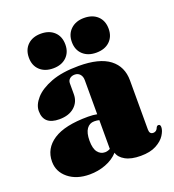

<svg xmlns="http://www.w3.org/2000/svg" viewBox="-127 -779 808 890"><g transform="rotate(-20 277.0 -333.5)"><path d="M20 -103.5Q20 -168 76.5 -205.2Q133 -242.5 248 -242.5Q273.5 -242.5 292 -238.5V-406.5Q292 -425 282.2 -436Q272.5 -447 256.5 -447Q241.5 -447 231.8 -438.8Q222 -430.5 222 -416.5V-363Q222 -325 194.8 -300.8Q167.5 -276.5 120 -276.5Q42.5 -276.5 42.5 -345Q42.5 -375.5 69.5 -406.2Q96.5 -437 151 -457.8Q205.5 -478.5 287.5 -478.5Q389 -478.5 438.8 -440.5Q488.5 -402.5 488.5 -334V-91.5Q488.5 -68.5 507.5 -68.5Q524 -68.5 531 -88Q535 -94.5 541 -94.5Q551 -94.5 551 -81Q551 -64 537 -42Q523 -20 493.2 -4Q463.5 12 416.5 12Q369.5 12 341.2 -3.8Q313 -19.5 306.5 -43.5Q282 -16.5 244.2 -2.2Q206.5 12 165 12Q100.5 12 60.2 -20.8Q20 -53.5 20 -103.5ZM216.5 -135Q216.5 -96.5 230.5 -78.5Q244.5 -60.5 266.5 -60.5Q279 -60.5 292 -67.5V-209.5Q281.5 -212.5 267.5 -212.5Q244 -212.5 230.2 -193Q216.5 -173.5 216.5 -135ZM174 -508Q133 -508 108.5 -531Q84 -554 84 -593Q84 -632.5 108.5 -655.8Q133 -679 174 -679Q215 -679 239.5 -655.8Q264 -632.5 264 -593Q264 -554.5 239.5 -531.2Q215 -508 174 -508ZM386.5 -508Q345.5 -508 320.8 -531Q296 -554 296 -593Q296 -632 321 -655.5Q346 -679 386.5 -679Q428.5 -679 453 -655.8Q477.5 -632.5 477.5 -593Q477.5 -554.5 453 -531.2Q428.5 -508 386.5 -508Z"/></g></svg>

Font: Fraunces 72pt S000 Black
Style: Regular
Weight: 900
Version: Version 1.000; ttfautohint (v1.8.3)